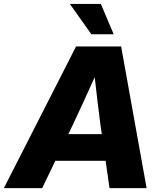

<svg xmlns="http://www.w3.org/2000/svg" viewBox="-60 -966 818 986"><path d="M-40 0 330.6 -727.5H562L692.9 0H502.4L482.4 -140.1H224.1L156.7 0ZM291 -277.3H462.9L456.5 -319.8Q448.7 -380.9 441.2 -441.9Q433.6 -502.9 426.3 -569.8Q396.5 -502.9 368.4 -441.9Q340.3 -380.9 311.5 -319.8ZM409.2 -790 298.8 -945.8H458L523.9 -790Z"/></svg>

Font: Inter Display ExtraBold
Style: Italic
Weight: 800
Italic angle: -9.39999°
Designer: Rasmus Andersson
Foundry: rsms
Version: Version 4.000;git-a52131595